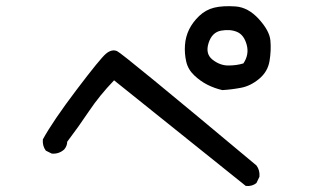

<svg xmlns="http://www.w3.org/2000/svg" viewBox="-20 -698 1040 632"><path d="M789.1 -85.9 355.5 -433.6Q307.6 -383.8 272.9 -332Q238.3 -280.3 201.2 -231.4Q201.2 -217.8 191.4 -206.1Q173.8 -190.4 150.4 -192.4L130.9 -202.1Q119.1 -217.8 121.1 -239.3Q154.3 -299.8 231.9 -402.3Q309.6 -504.9 328.6 -521Q347.7 -537.1 365.2 -529.8Q382.8 -522.5 824.2 -153.3Q835.9 -137.7 834 -116.2L824.2 -95.7Q810.5 -84 789.1 -85.9ZM711.9 -401.4Q686.5 -407.2 663.1 -418.9Q639.6 -430.7 619.1 -450.2Q598.6 -469.7 592.8 -496.1Q586.9 -522.5 588.9 -549.8Q590.8 -577.1 602.5 -601.1Q614.3 -625 635.7 -645.5Q657.2 -666 685.5 -672.9Q713.9 -679.7 755.4 -676.8Q796.9 -673.8 832 -635.3Q867.2 -596.7 870.1 -564.5Q873 -532.2 867.2 -497.1Q861.3 -461.9 833 -438.5Q804.7 -415 773.9 -409.2Q743.2 -403.3 711.9 -401.4ZM781.2 -489.3Q800.8 -518.6 792 -550.8Q783.2 -583 760.7 -592.8Q738.3 -602.5 708 -597.2Q677.7 -591.8 666.5 -556.2Q655.3 -520.5 679.7 -501.5Q704.1 -482.4 731.4 -482.4Q758.8 -482.4 781.2 -489.3Z"/></svg>

Font: NaikaiFont
Style: Regular-Lite
Weight: 400
Version: Version 1.67